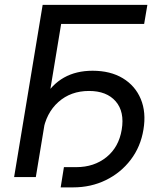

<svg xmlns="http://www.w3.org/2000/svg" viewBox="-20 -748 685 811"><path d="M602.5 -727.5 588.9 -647H238.3L131.3 0H39.6L160.2 -727.5ZM236.3 43.5 250 -42H302.2Q377.4 -42 429.7 -84.2Q481.9 -126.5 494.1 -200.2Q506.8 -275.9 468.8 -319.8Q430.7 -363.8 356 -363.8Q278.8 -363.8 226.6 -317.1Q174.3 -270.5 161.1 -189.9H118.2Q132.3 -275.9 165.5 -333.5Q198.7 -391.1 250.2 -420.2Q301.8 -449.2 371.1 -449.2Q446.3 -449.2 498.8 -417.5Q551.3 -385.7 574.7 -329.6Q598.1 -273.4 585.9 -200.7Q574.2 -128.4 532.2 -73.2Q490.2 -18.1 427.2 12.7Q364.3 43.5 288.6 43.5Z"/></svg>

Font: Inter 18pt
Style: Italic
Weight: 400
Italic angle: -9.3988°
Designer: Rasmus Andersson
Foundry: rsms
Version: Version 4.001;git-66647c0bb